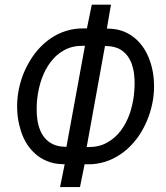

<svg xmlns="http://www.w3.org/2000/svg" viewBox="-20 -760 702 810"><path d="M438.5 -639.2H430.7L448.2 -740.2H367.2L346.7 -640.1H333C306.2 -640.6 281.2 -636.7 258.3 -629.4C234.9 -622.1 213.4 -611.3 193.8 -598.1C173.8 -584.5 156.2 -568.4 140.1 -550.3C124 -531.7 110.4 -511.7 98.6 -490.2C86.4 -468.3 76.7 -445.8 69.3 -421.9C62 -397.9 56.6 -373.5 54.2 -349.1C51.8 -328.1 51.8 -306.6 53.2 -284.7C54.7 -262.7 58.6 -241.2 64.5 -220.7C69.8 -199.7 77.6 -180.2 87.9 -162.1C98.1 -144 110.4 -127.9 125.5 -114.3C140.1 -100.1 157.2 -89.4 176.8 -81.1C196.3 -72.8 218.3 -67.9 243.2 -67.4H252.9L233.4 29.3H317.4L336.9 -66.9H349.1C375.5 -66.4 400.4 -70.3 423.8 -77.6C447.3 -85 468.8 -95.7 488.8 -109.4C508.8 -122.6 526.4 -138.7 542.5 -157.2C558.6 -175.3 572.3 -195.3 584 -217.3C595.7 -238.8 605.5 -261.7 612.8 -285.6C620.1 -309.6 625.5 -333.5 627.9 -357.9C630.4 -378.9 630.4 -400.9 628.9 -422.9C627.4 -444.8 623.5 -465.8 617.7 -486.8C611.8 -507.3 604 -526.9 593.8 -544.9C583.5 -563 570.8 -579.1 556.2 -592.8C541.5 -606.4 524.4 -617.7 504.9 -626C484.9 -634.3 462.9 -638.7 438.5 -639.2ZM329.1 -566.9H338.4L260.3 -140.6L247.6 -141.1C229.5 -142.1 213.9 -146 201.2 -152.8C188 -159.2 177.2 -168 168.5 -178.7C159.7 -189 152.8 -201.2 147.9 -214.8C142.6 -228.5 139.2 -242.7 137.2 -257.8C135.3 -272.9 134.3 -288.1 134.8 -304.2C134.8 -319.8 135.7 -335 137.7 -349.1C141.1 -376 147 -402.3 156.2 -428.2C165.5 -454.1 177.7 -477.5 193.4 -498C208.5 -518.6 227.5 -535.2 250 -547.9C272.5 -560.5 298.8 -566.9 329.1 -566.9ZM345.7 -139.6 422.9 -565.9 435.5 -565.4C453.6 -564.5 469.2 -560.5 482.4 -554.2C495.1 -547.4 505.9 -538.6 514.6 -528.3C522.9 -518.1 529.8 -505.9 535.2 -492.2C540 -478.5 543.5 -464.4 545.4 -449.2C547.4 -434.1 548.3 -418.5 547.9 -402.8C547.4 -387.2 546.4 -372.1 544.9 -357.9C541.5 -331.5 535.6 -305.2 526.9 -279.3C517.6 -253.4 505.4 -230 490.2 -209.5C474.6 -188.5 455.6 -171.9 433.1 -159.2C410.6 -146 384.3 -139.6 354.5 -139.6Z"/></svg>

Font: Roboto Condensed
Style: Italic
Weight: 400
Designer: Google
Version: Version 1.000;PS 001.000;hotconv 1.0.88;makeotf.lib2.5.64775